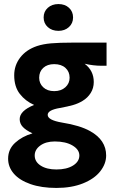

<svg xmlns="http://www.w3.org/2000/svg" viewBox="-20 -682 555 946"><path d="M250 15Q206 15 178.5 35Q151 55 151 84Q151 115 180.5 134Q210 153 258 153Q309 153 340 133.5Q371 114 371 84Q371 55 337.5 35Q304 15 250 15ZM323 -299Q323 -329 302.5 -347.5Q282 -366 247 -366Q213 -366 193 -347.5Q173 -329 173 -299Q173 -271 193 -252Q213 -233 247 -233Q281 -233 302 -252Q323 -271 323 -299ZM505 -472V-358H480Q440 -358 397 -368Q442 -334 442 -278Q442 -248 427 -224Q412 -200 387 -185Q366 -172 340 -164.5Q314 -157 275 -150Q245 -145 230 -136.5Q215 -128 215 -116Q215 -90 286 -78Q374 -64 424 -36Q503 8 503 84Q503 125 474 162Q445 199 389 221.5Q333 244 258 244Q184 244 130 225Q76 206 48 173.5Q20 141 20 100Q20 53 54.5 21.5Q89 -10 140 -25Q108 -40 92.5 -56.5Q77 -73 77 -95Q77 -136 148 -165Q105 -184 77.5 -219.5Q50 -255 50 -311Q50 -360 79.5 -398.5Q109 -437 162 -455Q192 -465 232 -468.5Q272 -472 335 -472ZM195 -596Q195 -625 215.5 -643.5Q236 -662 268 -662Q300 -662 320 -643.5Q340 -625 340 -596Q340 -567 319.5 -548.5Q299 -530 268 -530Q236 -530 215.5 -548.5Q195 -567 195 -596Z"/></svg>

Font: Madhuban SemiBold
Style: Regular
Weight: 600
Designer: jaikishan Patel
Foundry: MagicType
Version: Version 1.000